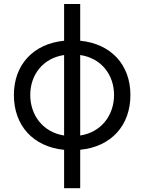

<svg xmlns="http://www.w3.org/2000/svg" viewBox="-20 -759 739 983"><path d="M308.2 8.2V204.5H390.6V7.8C549.4 -7.8 647.7 -116.5 647.7 -272.7C647.7 -426.5 549.4 -534.8 390.6 -550.4V-738.6H308.2V-550.4C149.5 -534.8 51.1 -426.5 51.1 -272.7C51.1 -116.5 149.1 -7.8 308.2 8.2ZM134.9 -272.7C134.9 -376.1 199.9 -461.3 308.2 -477.3V-65.3C199.9 -81.7 134.9 -169.4 134.9 -272.7ZM390.6 -65.3V-477.3C498.9 -461.3 563.9 -376.1 563.9 -272.7C563.9 -169.4 498.9 -81.7 390.6 -65.3Z"/></svg>

Font: Margiela Sans
Style: Regular
Weight: 400
Designer: Stefan Endress, Andreas Faust
Version: Version 1.100;FEAKit 1.0